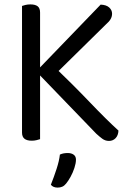

<svg xmlns="http://www.w3.org/2000/svg" viewBox="-20 -633 597 872"><path d="M143 -310 206 -350Q312 -248 388.5 -168Q465 -88 518 -40Q517 -18 505 -5.5Q493 7 475 7Q458 7 444.5 -3Q431 -13 417 -26ZM217 -282 136 -300 437 -612Q463 -611 476 -599Q489 -587 489 -571Q489 -558 482.5 -546.5Q476 -535 462 -523ZM80 -367H162V-1Q156 1 146 3.5Q136 6 124 6Q102 6 91 -3Q80 -12 80 -31ZM162 -300H80V-606Q85 -608 95.5 -610.5Q106 -613 118 -613Q140 -613 151 -604.5Q162 -596 162 -576ZM280 201Q272 211 262.5 215Q253 219 242 219Q221 219 211 206Q225 171 237 134Q249 97 252 69Q261 65 269.5 63.5Q278 62 288 62Q304 62 314.5 69.5Q325 77 325 92Q325 108 318 129.5Q311 151 300.5 170Q290 189 280 201Z"/></svg>

Font: Baloo Paaji 2
Style: Regular
Weight: 400
Designer: Shuchita Grover, Noopur Datye and Ek Type
Foundry: Ek Type
Version: Version 1.700